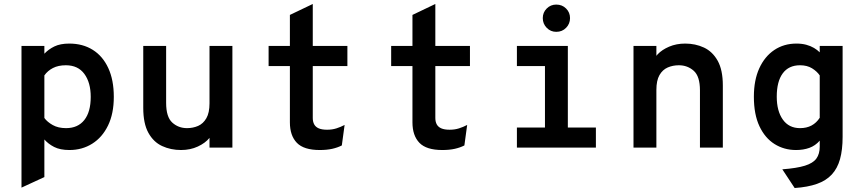

<svg xmlns="http://www.w3.org/2000/svg" viewBox="-20 -742 4352 965"><path d="M88 201V-511H203V-472Q223.5 -494 253.2 -508.5Q283 -523 328 -523Q396 -523 446.2 -491.5Q496.5 -460 524.2 -400Q552 -340 552 -255Q552 -171 523 -111.2Q494 -51.5 443.5 -19.8Q393 12 329 12Q282.5 12 252.5 -3.2Q222.5 -18.5 203 -41V148ZM312 -98Q371.5 -98 403.8 -138.8Q436 -179.5 436 -255Q436 -327 404 -370.5Q372 -414 311 -414Q273 -414 246.2 -400.2Q219.5 -386.5 203 -363V-149Q217.5 -129 245 -113.5Q272.5 -98 312 -98Z M890 12Q838 12 794.8 -8Q751.5 -28 725.8 -74.5Q700 -121 700 -200V-511H815V-225Q815 -154 845.8 -126Q876.5 -98 920 -98Q950 -98 975.8 -109.2Q1001.5 -120.5 1017.2 -147.8Q1033 -175 1033 -223V-511H1148V0H1033V-49Q1012 -23 974.2 -5.5Q936.5 12 890 12Z M1587 12Q1507 12 1472 -24.2Q1437 -60.5 1437 -127V-410H1330V-511H1437V-667L1552 -722V-511H1726V-410H1552V-149Q1552 -130 1559.2 -116.8Q1566.5 -103.5 1582.2 -96.8Q1598 -90 1624 -90Q1649.5 -90 1670.8 -96.8Q1692 -103.5 1712 -114L1698 -11Q1676.5 0 1649.5 6Q1622.5 12 1587 12Z M2203 12Q2123 12 2088 -24.2Q2053 -60.5 2053 -127V-410H1946V-511H2053V-667L2168 -722V-511H2342V-410H2168V-149Q2168 -130 2175.2 -116.8Q2182.5 -103.5 2198.2 -96.8Q2214 -90 2240 -90Q2265.5 -90 2286.8 -96.8Q2308 -103.5 2328 -114L2314 -11Q2292.5 0 2265.5 6Q2238.5 12 2203 12Z M2719 0V-511H2834V0ZM2578 0V-101H2975V0ZM2578 -410V-511H2794V-410ZM2775.8 -582Q2747.5 -582 2727.8 -602.2Q2708 -622.5 2708 -651Q2708 -679.5 2727.8 -699.2Q2747.5 -719 2775.8 -719Q2805.5 -719 2825.2 -699.2Q2845 -679.5 2845 -651Q2845 -622.5 2825.2 -602.2Q2805.5 -582 2775.8 -582Z M3164 0V-511H3279V-390L3264 -424Q3264 -446.5 3285.5 -469.2Q3307 -492 3343.2 -507.5Q3379.5 -523 3424 -523Q3475 -523 3518 -503Q3561 -483 3587 -436.8Q3613 -390.5 3613 -312V0H3498V-288Q3498 -358.5 3466.8 -386.2Q3435.5 -414 3392 -414Q3361.5 -414 3335.8 -402.8Q3310 -391.5 3294.5 -364.5Q3279 -337.5 3279 -290V0Z M3974 203 3912 109Q3984.5 103.5 4025.5 90.8Q4066.5 78 4083.2 54.8Q4100 31.5 4100 -5V-35Q4077.5 -9.5 4047.8 1.2Q4018 12 3981 12Q3921 12 3873 -18Q3825 -48 3797 -107.5Q3769 -167 3769 -256Q3769 -339 3796.2 -398.8Q3823.5 -458.5 3871.8 -490.8Q3920 -523 3983 -523Q4010.5 -523 4032.5 -517Q4054.5 -511 4071.2 -501Q4088 -491 4100 -479V-511H4215V-54Q4215 11 4202 57.8Q4189 104.5 4160.5 135.2Q4132 166 4086 182.2Q4040 198.5 3974 203ZM4001 -98Q4034 -98 4058.8 -111.2Q4083.5 -124.5 4100 -150V-363Q4086 -383.5 4061.2 -398.8Q4036.5 -414 4001 -414Q3944 -414 3914 -373.2Q3884 -332.5 3884 -256Q3884 -184 3914.5 -141Q3945 -98 4001 -98Z"/></svg>

Font: Overpass Mono Light
Style: Regular
Weight: 300
Monospace: yes
Designer: Delve Withrington, Dave Bailey
Foundry: Delve Fonts LLC
Version: Version 4.000